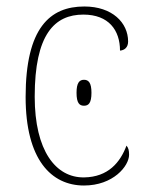

<svg xmlns="http://www.w3.org/2000/svg" viewBox="-20 -562 443 592"><path d="M239 10C329 10 378 -50 378 -85C378 -98 376 -106 370 -113C351 -62 314 -16 239 -15C152 -14 87 -97 87 -264C87 -456 148 -517 237 -517C315 -517 350 -469 350 -406C364 -407 375 -416 375 -434C375 -492 326 -542 240 -542C134 -542 59 -476 59 -263C59 -70 138 10 239 10ZM239 -236C253 -236 262 -244 262 -276C262 -307 253 -316 239 -316C225 -316 216 -307 216 -276C216 -244 225 -236 239 -236Z"/></svg>

Font: Noto Serif SemiCondensed Thin
Style: Regular
Weight: 100
Width: 4
Designer: Monotype Design Team
Foundry: Monotype Imaging Inc.
Version: Version 2.015